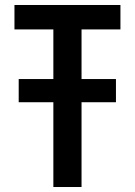

<svg xmlns="http://www.w3.org/2000/svg" viewBox="-20 -750 540 770"><path d="M55 -340V-433H445V-340ZM194 0V-632H38V-730H463V-632H307V0Z"/></svg>

Font: M PLUS 1 Code Medium
Style: Regular
Weight: 500
Designer: Coji Morishita
Foundry: UNDERFOREST DESIGN
Version: Version 1.002